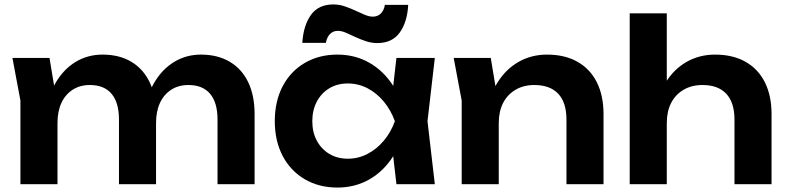

<svg xmlns="http://www.w3.org/2000/svg" viewBox="-20 -830 3551 865"><path d="M36 -569H203L239 -352V0H72V-377ZM442 -584Q518 -584 572 -551.5Q626 -519 654.5 -459Q683 -399 683 -316V0H516V-291Q516 -368 482.5 -407.5Q449 -447 385 -447Q340 -447 307 -425.5Q274 -404 256.5 -366Q239 -328 239 -275L184 -304Q194 -394 230 -456Q266 -518 320.5 -551Q375 -584 442 -584ZM885 -584Q961 -584 1015.5 -551.5Q1070 -519 1098.5 -459Q1127 -399 1127 -316V0H960V-291Q960 -368 926.5 -407.5Q893 -447 829 -447Q784 -447 751 -425.5Q718 -404 700.5 -366Q683 -328 683 -275L628 -304Q638 -394 674 -456Q710 -518 764.5 -551Q819 -584 885 -584Z M1766 0 1742 -208 1769 -284 1742 -359 1766 -569H1939L1906 -284L1939 0ZM1810 -284Q1794 -194 1751.5 -126.5Q1709 -59 1644.5 -22Q1580 15 1500 15Q1417 15 1353 -22.5Q1289 -60 1253.5 -127.5Q1218 -195 1218 -284Q1218 -374 1253.5 -441.5Q1289 -509 1353 -546.5Q1417 -584 1500 -584Q1580 -584 1644.5 -547Q1709 -510 1752 -442.5Q1795 -375 1810 -284ZM1387 -284Q1387 -234 1407.5 -196Q1428 -158 1464 -136.5Q1500 -115 1547 -115Q1594 -115 1635.5 -136.5Q1677 -158 1709 -196Q1741 -234 1759 -284Q1741 -334 1709 -372.5Q1677 -411 1635.5 -432.5Q1594 -454 1547 -454Q1500 -454 1464 -432.5Q1428 -411 1407.5 -372.5Q1387 -334 1387 -284ZM1342 -637Q1347 -716 1381 -763Q1415 -810 1482 -810Q1508 -810 1533 -801.5Q1558 -793 1580.5 -782.5Q1603 -772 1623 -763.5Q1643 -755 1660 -755Q1681 -755 1695.5 -769Q1710 -783 1714 -808H1819Q1815 -731 1781 -683.5Q1747 -636 1680 -636Q1653 -636 1628 -644.5Q1603 -653 1580.5 -663.5Q1558 -674 1538.5 -682.5Q1519 -691 1502 -691Q1481 -691 1467 -677Q1453 -663 1448 -637Z M2024 -569H2191L2227 -352V0H2060V-377ZM2444 -584Q2525 -584 2582 -551.5Q2639 -519 2669 -459Q2699 -399 2699 -316V0H2532V-291Q2532 -368 2495 -407.5Q2458 -447 2387 -447Q2339 -447 2302.5 -425.5Q2266 -404 2246.5 -366Q2227 -328 2227 -275L2172 -304Q2182 -394 2220 -456Q2258 -518 2316 -551Q2374 -584 2444 -584Z M2817 -770H2984V0H2817ZM3201 -584Q3282 -584 3339 -551.5Q3396 -519 3426 -459Q3456 -399 3456 -316V0H3289V-291Q3289 -368 3252 -407.5Q3215 -447 3145 -447Q3096 -447 3059.5 -425.5Q3023 -404 3003.5 -366Q2984 -328 2984 -275L2929 -304Q2940 -394 2977.5 -456Q3015 -518 3073 -551Q3131 -584 3201 -584Z"/></svg>

Font: Unbounded Medium
Style: Regular
Weight: 500
Designer: Luke Prowse, Jean-Baptiste Morizot, Fátima Lázaro, Florian Runge
Foundry: NaN
Version: Version 1.700